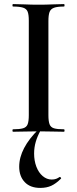

<svg xmlns="http://www.w3.org/2000/svg" viewBox="-20 -645 379 940"><path d="M217 -81Q217 -52 222.5 -37Q228 -22 244 -17Q260 -12 293 -12Q296 -12 296 -6Q296 0 293 0Q268 0 237 -1Q206 -2 168 -2Q133 -2 101 -1Q69 0 44 0Q41 0 41 -6Q41 -12 44 -12Q76 -12 93 -17Q110 -22 115.5 -37Q121 -52 121 -81V-544Q121 -573 115.5 -587.5Q110 -602 93 -607.5Q76 -613 44 -613Q41 -613 41 -619Q41 -625 44 -625Q69 -625 101 -623.5Q133 -622 168 -622Q206 -622 237.5 -623.5Q269 -625 293 -625Q296 -625 296 -619Q296 -613 293 -613Q261 -613 244.5 -607Q228 -601 222.5 -586Q217 -571 217 -542ZM177 275Q128 275 101 246.5Q74 218 74 171Q74 126 98 80Q122 34 169 -12L179 -7Q163 22 155 49.5Q147 77 147 107Q147 142 158 171Q169 200 189 217Q209 234 233 234Q246 234 255 230.5Q264 227 271 222Q274 220 277.5 224Q281 228 278 230Q254 254 231 264.5Q208 275 177 275Z"/></svg>

Font: Cormorant Light SemiBold
Style: Regular
Weight: 600
Version: Version 4.000